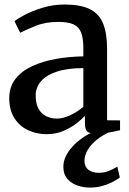

<svg xmlns="http://www.w3.org/2000/svg" viewBox="-20 -583 573 850"><path d="M186.5 11Q142 11 104.5 -6.5Q67 -24 44 -59.5Q21 -95 21 -149Q21 -198.5 48.2 -233.5Q75.5 -268.5 122 -290Q168.5 -311.5 227 -322Q285.5 -332.5 349 -333.5V-369Q349 -412.5 339.5 -438Q330 -463.5 306.2 -474.8Q282.5 -486 238 -486Q180.5 -486 137.2 -468.2Q94 -450.5 69.5 -438L44 -489Q55 -499 88 -516.5Q121 -534 167.8 -548.5Q214.5 -563 266.5 -563Q336 -563 377.2 -542.8Q418.5 -522.5 436.2 -479.2Q454 -436 454 -367.5V-50.5L511.5 -50V-6.5Q500.5 -3.5 482.2 0Q464 3.5 443.5 6Q423 8.5 405.5 8.5Q378.5 8.5 367.2 0.2Q356 -8 356 -37.5V-70Q343.5 -56.5 319.5 -37.5Q295.5 -18.5 261.8 -3.8Q228 11 186.5 11ZM232.5 -58Q259 -58 291.5 -73.2Q324 -88.5 349 -110.5V-281.5Q277 -281.5 230.2 -265.5Q183.5 -249.5 160.8 -222.5Q138 -195.5 138 -161Q138 -125 150.2 -102.2Q162.5 -79.5 184 -68.8Q205.5 -58 232.5 -58ZM377.5 247.5Q352 247.5 325 239Q298 230.5 279.2 210Q260.5 189.5 260.5 155Q260.5 132 271.2 109.2Q282 86.5 300.8 66Q319.5 45.5 344.2 28Q369 10.5 398 -1L428.5 -5L471 -1Q436.5 13.5 410.2 34.2Q384 55 369 79.5Q354 104 354 129.5Q354 155 371.2 168.5Q388.5 182 417.5 182Q441.5 182 460.5 174.2Q479.5 166.5 499.5 155L510.5 203Q494.5 214.5 474 224.8Q453.5 235 429.2 241.2Q405 247.5 377.5 247.5Z"/></svg>

Font: Merriweather 28pt Medium
Style: Regular
Weight: 500
Version: Version 2.100